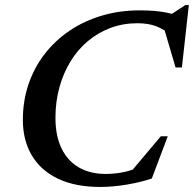

<svg xmlns="http://www.w3.org/2000/svg" viewBox="-20 -728 768 760"><path d="M523.5 -63.5 491 -39.5 616.5 -188.5H644L581 -21.5Q538.5 -7 483.2 2.5Q428 12 376.5 12Q278 12 209.8 -20.5Q141.5 -53 106 -112.8Q70.5 -172.5 70.5 -253.5Q70.5 -329 93 -395Q115.5 -461 157.2 -514.8Q199 -568.5 256.2 -607Q313.5 -645.5 383.5 -666.2Q453.5 -687 532.5 -687Q561.5 -687 588.8 -685Q616 -683 642.8 -677.5Q669.5 -672 696.5 -662L639 -659.5L714 -708H727.5L700 -461H675L625 -630.5L660 -586.5Q628 -613 597.2 -624.5Q566.5 -636 523.5 -636Q467 -636 417.5 -617.5Q368 -599 327.8 -565.2Q287.5 -531.5 259 -484.8Q230.5 -438 215 -381.5Q199.5 -325 199.5 -262Q199.5 -189.5 224 -139.8Q248.5 -90 293 -64.8Q337.5 -39.5 398 -39.5Q428.5 -39.5 459.5 -44.8Q490.5 -50 523.5 -63.5Z"/></svg>

Font: Newsreader 24pt SemiBold
Style: Italic
Weight: 600
Italic angle: -17°
Designer: Hugues Gentile
Foundry: Production Type
Version: Version 1.003